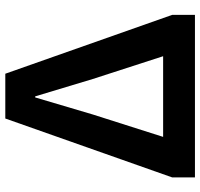

<svg xmlns="http://www.w3.org/2000/svg" viewBox="-36 -746 781 750"><g transform="rotate(-90 355.0 -370.5)"><path d="M37.6 0V-89.1L267.6 -740.8H442.5L672.3 -89.1V0ZM195.8 -124.3H510.9L422 -398.8L354.1 -624H349.9L283.2 -398.8Z"/></g></svg>

Font: Noto Sans TC
Style: Regular
Weight: 100
Designer: Ryoko NISHIZUKA 西塚涼子 (kana, bopomofo & ideographs); Paul D. Hunt (Latin, Greek & Cyrillic); Sandoll Communications 산돌커뮤니
Foundry: Adobe
Version: Version 2.004;hotconv 1.0.118;makeotfexe 2.5.65603